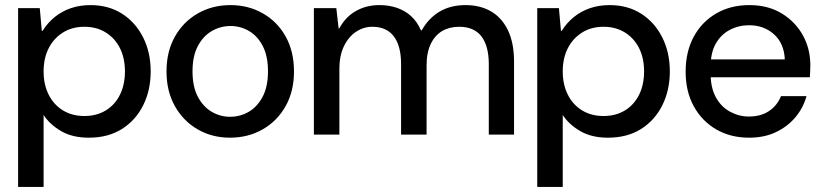

<svg xmlns="http://www.w3.org/2000/svg" viewBox="-20 -528 3223 753"><path d="M51 205V-496H136L144 -407H147Q167 -439 195 -461.5Q223 -484 258 -496Q293 -508 335 -508Q406 -508 459 -474Q512 -440 541.5 -381Q571 -322 571 -248Q571 -174 541.5 -115Q512 -56 458 -22Q404 12 328 12Q264 12 219.5 -14Q175 -40 151 -77V205ZM311 -73Q359 -73 395 -95Q431 -117 450.5 -156.5Q470 -196 470 -248Q470 -300 450.5 -339Q431 -378 395 -400.5Q359 -423 311 -423Q263 -423 227 -400.5Q191 -378 171 -339Q151 -300 151 -248Q151 -196 171 -156.5Q191 -117 227 -95Q263 -73 311 -73Z M882 12Q812 12 755.5 -20.5Q699 -53 666 -111.5Q633 -170 633 -248Q633 -326 666 -384.5Q699 -443 756 -475.5Q813 -508 884 -508Q954 -508 1011 -475.5Q1068 -443 1100.5 -384.5Q1133 -326 1133 -248Q1133 -170 1100 -111.5Q1067 -53 1010 -20.5Q953 12 882 12ZM882 -70Q922 -70 955.5 -89.5Q989 -109 1010 -148.5Q1031 -188 1031 -248Q1031 -308 1010.5 -347.5Q990 -387 956.5 -406.5Q923 -426 884 -426Q845 -426 811 -406.5Q777 -387 756 -347.5Q735 -308 735 -248Q735 -188 756 -148.5Q777 -109 810.5 -89.5Q844 -70 882 -70Z M1211 0V-496H1299L1308 -417H1311Q1335 -462 1376 -485Q1417 -508 1468 -508Q1506 -508 1537.5 -497Q1569 -486 1592.5 -464.5Q1616 -443 1631 -409H1634Q1661 -457 1704 -482.5Q1747 -508 1806 -508Q1863 -508 1905.5 -483.5Q1948 -459 1972 -409.5Q1996 -360 1996 -286V0H1897V-276Q1897 -348 1868 -385.5Q1839 -423 1781 -423Q1743 -423 1714.5 -406.5Q1686 -390 1669.5 -356Q1653 -322 1653 -271V0H1553V-276Q1553 -348 1524.5 -385.5Q1496 -423 1440 -423Q1406 -423 1376.5 -403.5Q1347 -384 1329 -347Q1311 -310 1311 -257V0Z M2087 205V-496H2172L2180 -407H2183Q2203 -439 2231 -461.5Q2259 -484 2294 -496Q2329 -508 2371 -508Q2442 -508 2495 -474Q2548 -440 2577.5 -381Q2607 -322 2607 -248Q2607 -174 2577.5 -115Q2548 -56 2494 -22Q2440 12 2364 12Q2300 12 2255.5 -14Q2211 -40 2187 -77V205ZM2347 -73Q2395 -73 2431 -95Q2467 -117 2486.5 -156.5Q2506 -196 2506 -248Q2506 -300 2486.5 -339Q2467 -378 2431 -400.5Q2395 -423 2347 -423Q2299 -423 2263 -400.5Q2227 -378 2207 -339Q2187 -300 2187 -248Q2187 -196 2207 -156.5Q2227 -117 2263 -95Q2299 -73 2347 -73Z M2918 12Q2845 12 2789 -20.5Q2733 -53 2701 -111Q2669 -169 2669 -247Q2669 -325 2700.5 -383.5Q2732 -442 2788.5 -475Q2845 -508 2919 -508Q2992 -508 3045.5 -475.5Q3099 -443 3128.5 -390Q3158 -337 3158 -272Q3158 -262 3157.5 -250Q3157 -238 3156 -225H2742V-295H3058Q3055 -358 3015.5 -393.5Q2976 -429 2918 -429Q2877 -429 2842.5 -411Q2808 -393 2787.5 -357.5Q2767 -322 2767 -267V-239Q2767 -184 2787.5 -146.5Q2808 -109 2843 -90Q2878 -71 2917 -71Q2964 -71 2996 -92.5Q3028 -114 3043 -151H3143Q3130 -104 3099 -67.5Q3068 -31 3022.5 -9.5Q2977 12 2918 12Z"/></svg>

Font: DM Sans 36pt Medium
Style: Regular
Weight: 500
Designer: Colophon Foundry, Jonny Pinhorn
Foundry: Colophon Foundry
Version: Version 4.004;gftools[0.9.30]